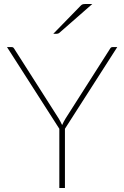

<svg xmlns="http://www.w3.org/2000/svg" viewBox="-20 -938 620 958"><path d="M15 0ZM304 -295.5V0H276V-295.5L15 -703H38.5Q43 -703 45.5 -701.2Q48 -699.5 50.5 -695.5L273 -346.5Q278 -338 282.2 -330Q286.5 -322 290 -314Q293.5 -322.5 297.8 -330.2Q302 -338 307 -346.5L529.5 -695.5Q533.5 -703 541 -703H565ZM440.5 -918 276 -774Q271 -769.5 263 -769.5H246L382 -909Q387 -914.5 392 -916.2Q397 -918 407 -918Z"/></svg>

Font: Lato Thin
Style: Regular
Weight: 200
Designer: Lukasz Dziedzic
Foundry: tyPoland Lukasz Dziedzic
Version: Version 2.007; 2014-02-27